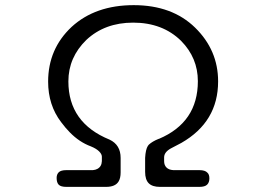

<svg xmlns="http://www.w3.org/2000/svg" viewBox="-20 -732 1040 750"><path d="M239.3 -67.4Q217.8 -67.4 209.5 -59.1Q201.2 -50.8 201.2 -37.1Q201.2 -18.6 209.5 -10.3Q217.8 -2 239.3 -2H394.5Q430.7 -2 443.4 -23.4Q451.2 -36.1 451.2 -58.6V-115.2Q451.2 -166 408.2 -186.5Q247.1 -252 247.1 -414.1Q247.1 -507.8 317.4 -576.2Q317.4 -576.2 317.4 -576.2Q389.6 -643.6 500 -643.6Q615.2 -643.6 687.5 -572.3Q752.9 -505.9 752.9 -415Q752.9 -253.9 600.6 -189.5Q600.6 -189.5 599.6 -189.5Q575.2 -179.7 561.5 -167L557.6 -162.1Q548.8 -148.4 546.9 -115.2V-60.5Q546.9 -30.3 561 -16.1Q575.2 -2 604.5 -2H758.8Q780.3 -2 789.1 -10.7Q797.9 -19.5 797.9 -35.2Q797.9 -50.8 790 -57.6Q781.2 -67.4 758.8 -67.4H657.2Q639.6 -68.4 630.4 -77.6Q621.1 -86.9 621.1 -102.5V-117.2Q621.1 -137.7 647.5 -152.3L688.5 -173.8Q832 -255.9 832 -414.1Q832 -536.1 742.2 -624Q652.3 -711.9 502.4 -711.9Q352.5 -711.9 259.8 -627Q168 -541 168 -413.1Q168 -321.3 218.8 -254.9Q236.3 -231.4 252.9 -214.8Q290 -176.8 335 -160.2Q356.4 -151.4 367.2 -140.6Q377.9 -129.9 377.9 -120.1Q377.9 -119.1 377.9 -119.1V-102.5Q377 -81.1 360.4 -72.3Q353.5 -68.4 342.8 -67.4Z"/></svg>

Font: FakePearl
Style: ExtraLight
Weight: 300
Version: Version 1.2